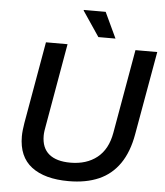

<svg xmlns="http://www.w3.org/2000/svg" viewBox="-59 -920 845 983"><g transform="rotate(5 364.0 -428.0)"><path d="M330 12Q207 12 139.5 -39.5Q72 -91 72 -196Q72 -211 74 -229Q76 -247 79 -265L153 -686H264L189 -258Q187 -249 185 -234.5Q183 -220 183 -209Q183 -146 221 -114.5Q259 -83 331 -83Q414 -83 468 -126Q522 -169 537 -254L613 -686H725L649 -257Q633 -165 591.5 -105Q550 -45 484.5 -16.5Q419 12 330 12ZM418 -736 331 -865 332 -868H444L506 -736Z"/></g></svg>

Font: Archivo SemiBold Medium
Style: Italic
Weight: 500
Italic angle: -10°
Version: Version 2.001